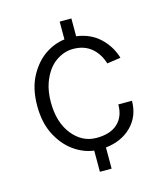

<svg xmlns="http://www.w3.org/2000/svg" viewBox="-102 -641 708 823"><g transform="rotate(-15 252.0 -230.0)"><path d="M291.5 103.5H239.5V9.5Q192 3.5 149.8 -27Q107.5 -57.5 80.2 -110.8Q53 -164 53 -238.5Q53 -316.5 83 -371Q111 -422 151.8 -450Q192.5 -478 239.5 -484V-563H291.5V-484Q353 -476 393.8 -438.2Q434.5 -400.5 451 -346L390.5 -337Q376.5 -382.5 344.5 -408.8Q312.5 -435 264 -435Q222.5 -435 185 -407.8Q147.5 -380.5 126.5 -323Q113.5 -286 113.5 -238.5Q113.5 -149.5 156.8 -95Q200 -40.5 264 -40.5Q325.5 -40.5 358 -70.8Q390.5 -101 390.5 -155H451Q451 -87.5 407.2 -43Q363.5 1.5 291.5 9.5Z"/></g></svg>

Font: Betina Sans Light
Style: Regular
Weight: 300
Designer: Jonathan Pinhorn (font) & Cristiano Sobral (main changes)
Version: Version 2.001;October 6, 2020;FontCreator 13.0.0.2681 64-bit